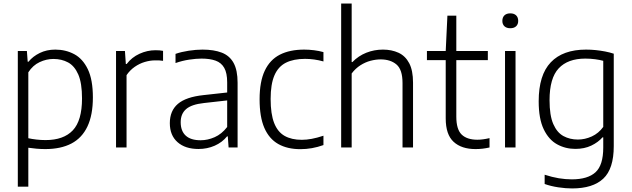

<svg xmlns="http://www.w3.org/2000/svg" viewBox="-20 -828 3546 1078"><path d="M80 220V-541.5H131L135.5 -481.5H140Q164.5 -511.5 203.2 -530.5Q242 -549.5 290.5 -549.5Q348.5 -549.5 396.5 -524Q444.5 -498.5 473 -439.5Q501.5 -380.5 501.5 -281Q501.5 -182.5 471 -118Q440.5 -53.5 381 -22.2Q321.5 9 234 9Q209.5 9 184.8 6.8Q160 4.5 139 1.5V220ZM235.5 -41.5Q337 -41.5 388.8 -96.2Q440.5 -151 440.5 -275Q440.5 -361.5 419.5 -409.8Q398.5 -458 362.2 -477.5Q326 -497 280 -497Q240.5 -497 202.5 -479.2Q164.5 -461.5 139 -422V-52Q158.5 -47.5 184.5 -44.5Q210.5 -41.5 235.5 -41.5Z M631.5 0V-541.5H681.5L686.5 -468.5H691Q720 -506.5 763.5 -526.2Q807 -546 853 -546Q865.5 -546 875.5 -545.2Q885.5 -544.5 895.5 -542.5V-486.5Q884.5 -488.5 873.8 -488.8Q863 -489 850.5 -489Q823 -489 793.2 -480.2Q763.5 -471.5 736.5 -452.8Q709.5 -434 690.5 -406V0Z M1094.5 8.5Q1020 8.5 976.8 -29.8Q933.5 -68 933.5 -136.5Q933.5 -206 978.8 -244.8Q1024 -283.5 1122.5 -294L1276.5 -311L1281 -267L1125 -249.5Q1055.5 -242 1025 -215.5Q994.5 -189 994.5 -142Q994.5 -92.5 1022.8 -66.5Q1051 -40.5 1106.5 -40.5Q1146 -40.5 1185.2 -57.8Q1224.5 -75 1255.5 -115V-365.5Q1255.5 -418 1239 -447Q1222.5 -476 1190.5 -487.5Q1158.5 -499 1111.5 -499Q1081 -499 1042.5 -493.2Q1004 -487.5 965.5 -474V-525.5Q998.5 -537 1039.5 -543.2Q1080.5 -549.5 1117 -549.5Q1181 -549.5 1225 -532.5Q1269 -515.5 1291.5 -474.8Q1314 -434 1314 -363.5V0H1263.5L1259 -62H1254.5Q1227.5 -28.5 1185.5 -10Q1143.5 8.5 1094.5 8.5Z M1666.5 9.5Q1593.5 9.5 1542.2 -19.5Q1491 -48.5 1464.2 -110Q1437.5 -171.5 1437.5 -270.5Q1437.5 -369.5 1466.5 -431Q1495.5 -492.5 1551.2 -521Q1607 -549.5 1688 -549.5Q1715 -549.5 1743 -546Q1771 -542.5 1796 -535.5V-483Q1769.5 -490.5 1743.5 -494Q1717.5 -497.5 1693 -497.5Q1628 -497.5 1585 -475.8Q1542 -454 1520.8 -404.8Q1499.5 -355.5 1499.5 -272.5Q1499.5 -188 1519.2 -137.5Q1539 -87 1578 -65Q1617 -43 1674.5 -43Q1700.5 -43 1730.2 -48.5Q1760 -54 1796 -66V-13.5Q1764 -2 1731.5 3.8Q1699 9.5 1666.5 9.5Z M1895.5 0V-808H1954.5V-479.5H1958.5Q1992.5 -514.5 2036.8 -532Q2081 -549.5 2130 -549.5Q2179 -549.5 2217.5 -531.8Q2256 -514 2277.5 -473.2Q2299 -432.5 2299 -364V0H2240V-362Q2240 -437 2206.2 -465.8Q2172.5 -494.5 2117 -494.5Q2090 -494.5 2060.5 -486.8Q2031 -479 2003.5 -461.5Q1976 -444 1954.5 -415.5V0Z M2650 9Q2571 9 2526.8 -31.8Q2482.5 -72.5 2482.5 -163V-541.5L2492 -740H2542V-173Q2542 -101.5 2572 -72.5Q2602 -43.5 2660.5 -43.5Q2676 -43.5 2692.5 -45.8Q2709 -48 2728.5 -52.5V0Q2708.5 4.5 2689.2 6.8Q2670 9 2650 9ZM2377 -490.5V-541.5H2719V-490.5Z M2815.5 0V-541.5H2874.5V0ZM2845 -669.5Q2824 -669.5 2812.2 -680.5Q2800.5 -691.5 2800.5 -710.5Q2800.5 -730.5 2812.2 -741.8Q2824 -753 2845 -753Q2866 -753 2877.8 -741.8Q2889.5 -730.5 2889.5 -710.5Q2889.5 -691.5 2877.8 -680.5Q2866 -669.5 2845 -669.5Z M3192 230Q3156.5 230 3114.8 223.8Q3073 217.5 3038 205V153Q3079.5 166.5 3117.2 172.8Q3155 179 3190 179Q3280 179 3323.5 139.2Q3367 99.5 3367 0.5V-57H3363Q3338.5 -29 3299.8 -10.5Q3261 8 3210.5 8Q3154.5 8 3107.8 -17.8Q3061 -43.5 3032.8 -102.2Q3004.5 -161 3004.5 -259.5Q3004.5 -407 3072.5 -478.2Q3140.5 -549.5 3270.5 -549.5Q3297 -549.5 3324.2 -546.8Q3351.5 -544 3377.5 -539Q3403.5 -534 3426 -526.5V-7.5Q3426 120 3367.2 175Q3308.5 230 3192 230ZM3224.5 -44.5Q3264.5 -44.5 3302.8 -62Q3341 -79.5 3367 -115.5V-486.5Q3347.5 -492 3321 -495.5Q3294.5 -499 3266 -499Q3168 -499 3116.8 -444.2Q3065.5 -389.5 3065.5 -265.5Q3065.5 -179.5 3086.5 -131.5Q3107.5 -83.5 3143.5 -64Q3179.5 -44.5 3224.5 -44.5Z"/></svg>

Font: Encode Sans Condensed Thin Light
Style: Regular
Weight: 300
Version: Version 3.002